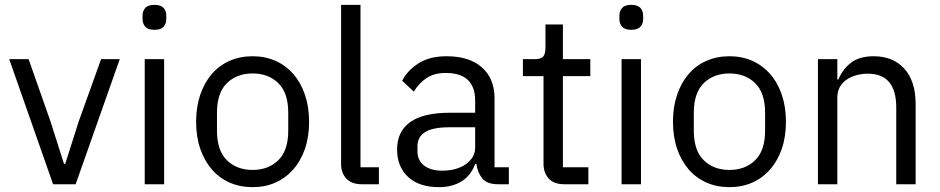

<svg xmlns="http://www.w3.org/2000/svg" viewBox="-20 -760 3877 792"><path d="M199 0 18 -516H98L188 -260L244 -84H249L305 -260L397 -516H474L292 0Z M617 -637Q591 -637 579.5 -649.5Q568 -662 568 -682V-695Q568 -715 579.5 -727.5Q591 -740 617 -740Q643 -740 654.5 -727.5Q666 -715 666 -695V-682Q666 -662 654.5 -649.5Q643 -637 617 -637ZM577 -516H657V0H577Z M1022 12Q970 12 927 -7Q884 -26 853.5 -61.5Q823 -97 806 -146.5Q789 -196 789 -258Q789 -319 806 -369Q823 -419 853.5 -454.5Q884 -490 927 -509Q970 -528 1022 -528Q1074 -528 1116.5 -509Q1159 -490 1190 -454.5Q1221 -419 1238 -369Q1255 -319 1255 -258Q1255 -196 1238 -146.5Q1221 -97 1190 -61.5Q1159 -26 1116.5 -7Q1074 12 1022 12ZM1022 -59Q1087 -59 1128 -99Q1169 -139 1169 -221V-295Q1169 -377 1128 -417Q1087 -457 1022 -457Q957 -457 916 -417Q875 -377 875 -295V-221Q875 -139 916 -99Q957 -59 1022 -59Z M1472 0Q1430 0 1408.5 -23.5Q1387 -47 1387 -83V-740H1467V-70H1543V0Z M2034 0Q1989 0 1969.5 -24Q1950 -48 1945 -84H1940Q1923 -36 1884 -12Q1845 12 1791 12Q1709 12 1663.5 -30Q1618 -72 1618 -144Q1618 -217 1671.5 -256Q1725 -295 1838 -295H1940V-346Q1940 -401 1910 -430Q1880 -459 1818 -459Q1771 -459 1739.5 -438Q1708 -417 1687 -382L1639 -427Q1660 -469 1706 -498.5Q1752 -528 1822 -528Q1916 -528 1968 -482Q2020 -436 2020 -354V-70H2079V0ZM1804 -56Q1834 -56 1859 -63Q1884 -70 1902 -83Q1920 -96 1930 -113Q1940 -130 1940 -150V-235H1834Q1765 -235 1733.5 -215Q1702 -195 1702 -157V-136Q1702 -98 1729.5 -77Q1757 -56 1804 -56Z M2307 0Q2265 0 2243.5 -23.5Q2222 -47 2222 -85V-446H2137V-516H2185Q2211 -516 2220.5 -526.5Q2230 -537 2230 -563V-659H2302V-516H2415V-446H2302V-70H2407V0Z M2584 -637Q2558 -637 2546.5 -649.5Q2535 -662 2535 -682V-695Q2535 -715 2546.5 -727.5Q2558 -740 2584 -740Q2610 -740 2621.5 -727.5Q2633 -715 2633 -695V-682Q2633 -662 2621.5 -649.5Q2610 -637 2584 -637ZM2544 -516H2624V0H2544Z M2989 12Q2937 12 2894 -7Q2851 -26 2820.5 -61.5Q2790 -97 2773 -146.5Q2756 -196 2756 -258Q2756 -319 2773 -369Q2790 -419 2820.5 -454.5Q2851 -490 2894 -509Q2937 -528 2989 -528Q3041 -528 3083.5 -509Q3126 -490 3157 -454.5Q3188 -419 3205 -369Q3222 -319 3222 -258Q3222 -196 3205 -146.5Q3188 -97 3157 -61.5Q3126 -26 3083.5 -7Q3041 12 2989 12ZM2989 -59Q3054 -59 3095 -99Q3136 -139 3136 -221V-295Q3136 -377 3095 -417Q3054 -457 2989 -457Q2924 -457 2883 -417Q2842 -377 2842 -295V-221Q2842 -139 2883 -99Q2924 -59 2989 -59Z M3354 0V-516H3434V-432H3438Q3457 -476 3491.5 -502Q3526 -528 3584 -528Q3664 -528 3710.5 -476.5Q3757 -425 3757 -331V0H3677V-317Q3677 -456 3560 -456Q3536 -456 3513.5 -450Q3491 -444 3473 -432Q3455 -420 3444.5 -401.5Q3434 -383 3434 -358V0Z"/></svg>

Font: IBM Plex Sans KR
Style: Regular
Weight: 400
Designer: Mike Abbink; Paul van der Laan; Pieter van Rosmalen; Wujin Sim; Chorong Kim; Dohee Lee;
Foundry: Sandoll Inc.
Version: Version 1.000